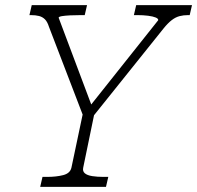

<svg xmlns="http://www.w3.org/2000/svg" viewBox="-20 -730 770 750"><path d="M137 0 146 -39H164Q200 -39 227 -46Q254 -53 259 -75L305 -293L308 -269L171 -626Q165 -645 155.5 -654.5Q146 -664 132.5 -667.5Q119 -671 100 -671H95L104 -710H320L311 -671H297Q274 -671 254 -670Q234 -669 222 -667Q210 -665 209 -661L345 -299L311 -290L598 -651Q599 -657 588.5 -661.5Q578 -666 558.5 -668.5Q539 -671 516 -671H503L512 -710H730L721 -671H715Q697 -671 681.5 -667Q666 -663 651 -651.5Q636 -640 619 -619L337 -267L350 -293L305 -75Q302 -61 311.5 -53Q321 -45 340.5 -42Q360 -39 384 -39H403L394 0Z"/></svg>

Font: Roboto Serif 20pt Thin
Style: Italic
Weight: 250
Italic angle: -10°
Version: Version 1.007